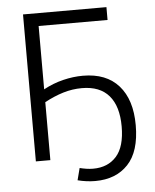

<svg xmlns="http://www.w3.org/2000/svg" viewBox="-57 -758 747 924"><g transform="rotate(-5 317.0 -295.5)"><path d="M89 0V-710H492V-648H159V-342Q205 -367 254 -379Q303 -391 350 -391Q463 -391 523 -323Q583 -255 583 -132Q583 -5 524.5 57Q466 119 366 119Q324 119 281 108L296 50Q312 54 328.5 56.5Q345 59 361 59Q432 59 473.5 12.5Q515 -34 515 -132Q515 -229 471 -280.5Q427 -332 340 -332Q294 -332 249.5 -318.5Q205 -305 159 -280V0Z"/></g></svg>

Font: Raleway
Style: Regular
Weight: 400
Designer: Matt McInerney, Pablo Impallari, Rodrigo Fuenzalida
Foundry: Matt McInerney, Pablo Impallari, Rodrigo Fuenzalida
Version: Version 4.101;RELEASE